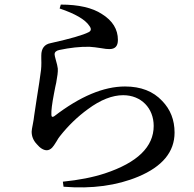

<svg xmlns="http://www.w3.org/2000/svg" viewBox="-20 -783 844 837"><path d="M583 -13C688 -57 741 -121 741 -205C741 -260 723 -306 687 -343C648 -385 594 -406 525 -406C432 -406 329 -363 216 -276C208 -271 204 -274 204 -283C203 -301 207 -331 215 -373C218 -387 220 -397 221 -404C222 -409 223 -415 225 -422C230 -449 233 -470 232 -484C231 -493 228 -506 223 -523C220 -534 218 -542 218 -546C218 -556 225 -562 238 -565C285 -575 330 -580 371 -579C386 -578 402 -576 421 -573C436 -570 448 -569 457 -569C482 -569 494 -582 494 -609C494 -655 471 -693 424 -722C383 -749 323 -763 245 -763L240 -746C308 -723 351 -698 369 -671C379 -658 378 -649 367 -643C342 -630 286 -614 201 -595C174 -590 160 -572 160 -541C160 -538 160 -533 160 -526C161 -503 160 -482 157 -465C155 -446 149 -409 140 -352C135 -317 131 -292 129 -279C128 -269 126 -256 123 -241C120 -226 118 -215 118 -209C118 -189 125 -171 140 -155C155 -137 170 -128 184 -128C192 -128 200 -132 207 -139C212 -144 218 -153 226 -166C232 -177 237 -184 241 -189C278 -236 319 -275 363 -307C418 -348 470 -368 517 -368C596 -368 650 -311 650 -234C650 -143 579 -74 437 -27C385 -10 324 2 254 9L257 31C381 41 490 26 583 -13Z"/></svg>

Font: AllPunType SemiBold
Style: Regular
Weight: 600
Version: 1.0